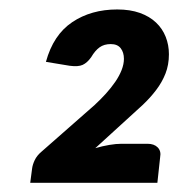

<svg xmlns="http://www.w3.org/2000/svg" viewBox="-20 -846 386 416"><path d="M45.5 -450ZM234 -825.5Q262 -825.5 283 -818Q304 -810.5 318 -797.2Q332 -784 339 -766.2Q346 -748.5 346 -728.5Q346 -705.5 338.5 -686.5Q331 -667.5 318.2 -650.8Q305.5 -634 289 -618.5Q272.5 -603 254.5 -587L186.5 -525Q202 -529.5 216.8 -532Q231.5 -534.5 243.5 -534.5H299.5Q314 -534.5 321.8 -526.5Q329.5 -518.5 327 -505.5L321 -450H45.5L49.5 -480.5Q50.5 -489 55.2 -499Q60 -509 69.5 -517L185 -618.5Q198 -630.5 209.5 -643.2Q221 -656 229.8 -668.8Q238.5 -681.5 243.5 -694.2Q248.5 -707 248.5 -718.5Q248.5 -732.5 241.5 -741.5Q234.5 -750.5 220 -750.5Q205.5 -750.5 195.8 -743.5Q186 -736.5 177.5 -722Q169 -710 159.2 -705.5Q149.5 -701 131 -703.5L79.5 -712Q95.5 -770.5 136.5 -798Q177.5 -825.5 234 -825.5Z"/></svg>

Font: Lato Heavy
Style: Italic
Weight: 800
Italic angle: -7°
Designer: Lukasz Dziedzic
Foundry: tyPoland Lukasz Dziedzic
Version: Version 2.007; 2014-02-27